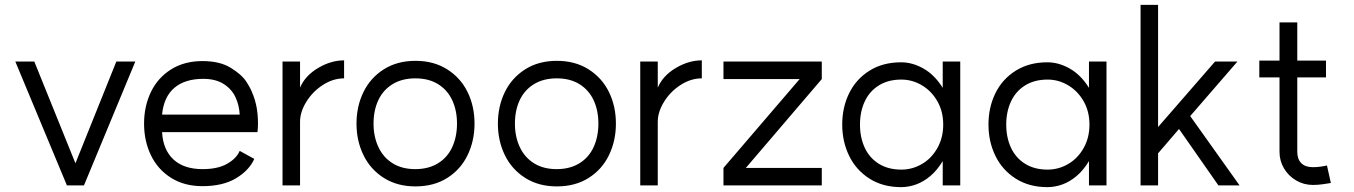

<svg xmlns="http://www.w3.org/2000/svg" viewBox="-20 -762 5564 789"><path d="M325 0H255L43 -509H121L290 -91L458 -509H536Z M815 -438Q740 -438 696.5 -401Q653 -364 646 -291H960H965Q963 -330 947.5 -363Q932 -396 899 -417Q866 -438 815 -438ZM1038 -219H646Q650 -147 692.5 -107Q735 -67 813 -67Q875 -67 913.5 -89Q952 -111 965 -142L1025 -109Q1004 -62 950 -29.5Q896 3 812 3Q737 3 682.5 -31.5Q628 -66 600 -124.5Q572 -183 572 -254Q572 -325 600 -383.5Q628 -442 682.5 -476.5Q737 -511 812 -511Q883 -511 928 -483.5Q973 -456 992.5 -426Q1012 -396 1019 -374L1020 -373Q1035 -333 1038.5 -292Q1042 -251 1038 -219Z M1394 -514V-440Q1349 -440 1307 -413Q1265 -386 1239 -344Q1213 -302 1213 -262V0H1141V-509H1213V-402Q1234 -451 1287 -482.5Q1340 -514 1394 -514Z M1858 -254.2Q1858 -308 1838.5 -350Q1819 -392 1780.5 -416Q1742 -440 1687 -440Q1632 -440 1593 -416Q1554 -392 1534.5 -350Q1515 -308 1515 -254.2Q1515 -200.4 1535 -157.7Q1555 -115 1593.5 -91Q1632 -67 1686.5 -67Q1741 -67 1780 -91Q1819 -115 1838.5 -157.7Q1858 -200.4 1858 -254.2ZM1930 -254Q1930 -183.5 1901.5 -124.5Q1873 -65.5 1818 -30.8Q1763 4 1687.1 4Q1612.3 4 1557.1 -31Q1502 -66 1473.5 -124.7Q1445 -183.5 1445 -253.7Q1445 -325 1473.5 -383.5Q1502 -442 1557 -477Q1612 -512 1687.3 -512Q1762.6 -512 1817.8 -477Q1873 -442 1901.5 -383.7Q1930 -325.4 1930 -254Z M2439 -254.2Q2439 -308 2419.5 -350Q2400 -392 2361.5 -416Q2323 -440 2268 -440Q2213 -440 2174 -416Q2135 -392 2115.5 -350Q2096 -308 2096 -254.2Q2096 -200.4 2116 -157.7Q2136 -115 2174.5 -91Q2213 -67 2267.5 -67Q2322 -67 2361 -91Q2400 -115 2419.5 -157.7Q2439 -200.4 2439 -254.2ZM2511 -254Q2511 -183.5 2482.5 -124.5Q2454 -65.5 2399 -30.8Q2344 4 2268.1 4Q2193.3 4 2138.1 -31Q2083 -66 2054.5 -124.7Q2026 -183.5 2026 -253.7Q2026 -325 2054.5 -383.5Q2083 -442 2138 -477Q2193 -512 2268.3 -512Q2343.6 -512 2398.8 -477Q2454 -442 2482.5 -383.7Q2511 -325.4 2511 -254Z M2864 -514V-440Q2819 -440 2777 -413Q2735 -386 2709 -344Q2683 -302 2683 -262V0H2611V-509H2683V-402Q2704 -451 2757 -482.5Q2810 -514 2864 -514Z M3357 -437 3045 -72H3357V0H2953V-72L3266 -437H2953V-509H3357Z M3856 -250Q3856 -304 3832 -346Q3808 -388 3768.5 -411.5Q3729 -435 3684 -435Q3630 -435 3591.5 -411Q3553 -387 3533.5 -345Q3514 -303 3514 -250Q3514 -197 3533.5 -155Q3553 -113 3591.5 -89Q3630 -65 3684 -65Q3729 -65 3768.5 -88Q3808 -111 3832 -153.5Q3856 -196 3856 -250ZM3926 0H3854V-100Q3831 -62 3803 -38.5Q3775 -15 3744.5 -4Q3714 7 3683 7Q3608 7 3553 -28Q3498 -63 3469.5 -121.5Q3441 -180 3441 -250Q3441 -321 3469.5 -379Q3498 -437 3553 -471.5Q3608 -506 3683 -506Q3730 -506 3775.5 -480Q3821 -454 3854 -401V-509H3926Z M4457 -250Q4457 -304 4433 -346Q4409 -388 4369.5 -411.5Q4330 -435 4285 -435Q4231 -435 4192.5 -411Q4154 -387 4134.5 -345Q4115 -303 4115 -250Q4115 -197 4134.5 -155Q4154 -113 4192.5 -89Q4231 -65 4285 -65Q4330 -65 4369.5 -88Q4409 -111 4433 -153.5Q4457 -196 4457 -250ZM4527 0H4455V-100Q4432 -62 4404 -38.5Q4376 -15 4345.5 -4Q4315 7 4284 7Q4209 7 4154 -28Q4099 -63 4070.5 -121.5Q4042 -180 4042 -250Q4042 -321 4070.5 -379Q4099 -437 4154 -471.5Q4209 -506 4284 -506Q4331 -506 4376.5 -480Q4422 -454 4455 -401V-509H4527Z M4739 -240 4973 -509H5065L4871 -285L5074 0H4987L4825 -232L4739 -132V0H4667V-742H4739Z M5375 -2Q5338.2 -2 5306.5 -20.4Q5274.8 -38.9 5256.4 -70Q5238 -101.1 5238 -138V-670H5311V-138Q5311 -108 5327.5 -91.5Q5344 -75 5375 -75Q5391 -75 5405.5 -77Q5420 -79 5433 -82L5449 -10Q5434.2 -7.3 5414.6 -4.7Q5395.1 -2 5375 -2ZM5155 -513H5429V-444H5155Z"/></svg>

Font: SUIT Variable
Style: Regular
Weight: 400
Designer: Sunn Youn; Korean Glyphs from Source Han Sans (Sandoll Communications; Soo-young Jang, Joo-yeon Kang)
Foundry: Sunn
Version: Version 1.150;FEAKit 1.0